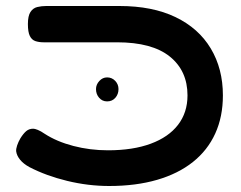

<svg xmlns="http://www.w3.org/2000/svg" viewBox="-20 -603 803 640"><path d="M344 17Q274 17 204 0Q134 -17 78 -46Q58 -57 47 -70.5Q36 -84 34 -98Q33 -106 37 -118Q41 -130 48 -142Q58 -158 67.5 -166Q77 -174 91 -174Q96 -174 106 -170Q116 -166 129 -157Q169 -131 224.5 -116.5Q280 -102 340 -102Q423 -102 482.5 -124Q542 -146 573.5 -187Q605 -228 605 -285Q605 -367 546 -414.5Q487 -462 370 -462H125Q110 -462 98 -466Q86 -470 79.5 -483Q73 -496 73 -523Q73 -550 81.5 -563Q90 -576 104 -579.5Q118 -583 134 -583H378Q488 -583 565 -546Q642 -509 682.5 -441.5Q723 -374 723 -285Q723 -214 697.5 -158Q672 -102 623 -63Q574 -24 503.5 -3.5Q433 17 344 17ZM337 -265Q321 -265 310.5 -277Q300 -289 300 -306Q300 -321 311 -333Q322 -345 337 -345Q353 -345 364 -333.5Q375 -322 375 -306Q375 -289 364.5 -277Q354 -265 337 -265Z"/></svg>

Font: Fredoka Expanded Medium
Style: Regular
Weight: 500
Width: 7
Designer: Ben Nathan
Foundry: Milena B. Brandão, Ben Nathan
Version: Version 2.001